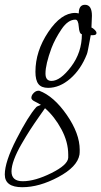

<svg xmlns="http://www.w3.org/2000/svg" viewBox="-93 -432 423 802"><path d="M239 214Q230 265 150.5 307.5Q71 350 0 350Q-73 350 -73 297Q-73 244 -24 148.5Q25 53 58 16Q61 12 78 6Q73 3 65 -1.5Q57 -6 51.5 -8.5Q46 -11 42 -15Q38 -19 38 -23Q38 -34 47.5 -43.5Q57 -53 67 -53H71Q132 -30 186 48Q240 126 240 194Q240 208 239 214ZM310 -294Q310 -285 295 -285H286Q285 -279 281.5 -260.5Q278 -242 275 -226.5Q272 -211 270 -206Q245 -142 200.5 -103.5Q156 -65 108 -65Q80 -65 67.5 -81Q55 -97 55 -132Q55 -218 108.5 -298Q162 -378 221 -378Q226 -378 236 -376Q236 -412 262 -412Q291 -412 291 -366Q291 -359 290 -342Q289 -325 289 -317Q290 -317 293 -315Q296 -313 298.5 -311Q301 -309 304 -306Q307 -303 308.5 -300Q310 -297 310 -294ZM192 227V214Q192 161 163.5 108Q135 55 95 20Q93 23 70.5 55Q48 87 32.5 111Q17 135 -3 169.5Q-23 204 -34 233.5Q-45 263 -45 284Q-45 325 2 325Q53 325 121.5 291Q190 257 192 227ZM249 -289Q238 -291 236 -320.5Q234 -350 222 -350Q191 -350 164 -310Q137 -270 122 -231Q97 -163 97 -125Q97 -94 122 -94Q159 -94 204 -153.5Q249 -213 249 -289Z"/></svg>

Font: Bilbo Swash Caps
Style: Regular
Weight: 400
Designer: Robert E. Leuschke
Foundry: Robert E. Leuschke
Version: Version 1.002